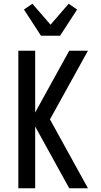

<svg xmlns="http://www.w3.org/2000/svg" viewBox="-20 -1006 540 1026"><path d="M78 0V-735H168V-405L350 -735H450L247 -368L450 0H350L168 -330V0ZM199 -815 108 -955 153 -986 250 -874 347 -986 392 -955 301 -815Z"/></svg>

Font: Iosevka SS10 Medium
Style: Regular
Weight: 500
Monospace: yes
Designer: Belleve Invis
Foundry: Belleve Invis
Version: Version 28.0.6; ttfautohint (v1.8.4)